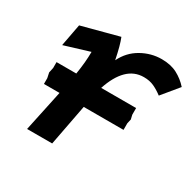

<svg xmlns="http://www.w3.org/2000/svg" viewBox="-127 -698 853 838"><g transform="rotate(30 300.0 -279.0)"><path d="M126 -101 148.5 -207H70V-236L64.5 -262L70 -287.5V-317H169.5Q180 -381 180 -432L54 -393.5L75 -505L260 -554Q274 -520 287.5 -452Q313 -504 361 -531Q409 -558 462 -558Q507.5 -558 540 -541Q572.5 -524 597.5 -496L529.5 -413.5Q507 -430.5 484.8 -440.8Q462.5 -451 433.5 -451Q385.5 -451 351 -416.8Q316.5 -382.5 295 -317H471V-283.5L476 -262L471 -240.5V-207H270.5L231 0H104.5Z"/></g></svg>

Font: JuliaMono
Style: Bold Italic
Weight: 700
Italic angle: -9°
Monospace: yes
Designer: cormullion
Foundry: corm
Version: Version 0.057; ttfautohint (v1.8.4)